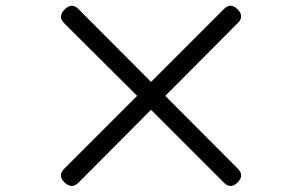

<svg xmlns="http://www.w3.org/2000/svg" viewBox="-20 -706 1040 661"><path d="M500 -328 250 -77Q227 -54 202 -78Q178 -102 201 -125L452 -376L201 -626Q178 -649 202.5 -673.5Q227 -698 250 -675L500 -424L751 -675Q774 -698 798 -674Q822 -650 799 -627L549 -376L799 -125Q822 -102 798 -78Q774 -54 751 -77Z"/></svg>

Font: Raw Maruko Gothic CJK TC
Style: Regular
Weight: 400
Version: Version 1.001